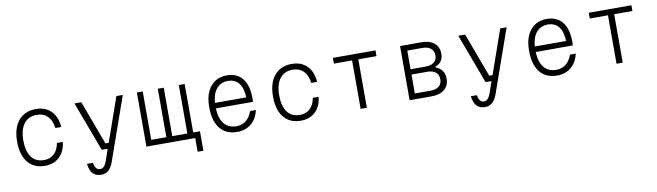

<svg xmlns="http://www.w3.org/2000/svg" viewBox="-41 -1231 7082 2069"><g transform="rotate(-10 3500.0 -196.0)"><path d="M361 14Q241 14 175 -67Q109 -148 109 -294Q109 -442 177.5 -524Q246 -606 369 -606Q472 -606 534.5 -543Q597 -480 605 -368H541Q530 -452 485 -497.5Q440 -543 367 -543Q276 -543 226.5 -478.5Q177 -414 177 -294Q177 -176 224.5 -112.5Q272 -49 361 -49Q429 -49 472.5 -90Q516 -131 529 -207H593Q582 -103 520 -44.5Q458 14 361 14Z M789 -593H864L1043 -111H1079L1248 -593H1318L1073 103Q1032 214 943 214Q882 214 849.5 178.5Q817 143 809 72H873Q882 113 897.5 132.5Q913 152 941 152Q984 152 1011 83L1057 -50H992Z M2006 150V0H1472V-593H1536V-63H1701V-593H1766V-63H1931V-593H1995V-63H2069V150Z M2703 -184Q2680 -89 2618 -37.5Q2556 14 2465 14Q2343 14 2277.5 -67.5Q2212 -149 2212 -302Q2212 -445 2278 -525.5Q2344 -606 2459 -606Q2569 -606 2628.5 -531Q2688 -456 2688 -315Q2688 -305 2687.5 -295Q2687 -285 2686 -276H2280Q2285 -165 2332.5 -106.5Q2380 -48 2465 -48Q2528 -48 2572 -83Q2616 -118 2639 -184ZM2459 -545Q2381 -545 2334.5 -490Q2288 -435 2281 -336H2624Q2620 -438 2578 -491.5Q2536 -545 2459 -545Z M3161 14Q3041 14 2975 -67Q2909 -148 2909 -294Q2909 -442 2977.5 -524Q3046 -606 3169 -606Q3272 -606 3334.5 -543Q3397 -480 3405 -368H3341Q3330 -452 3285 -497.5Q3240 -543 3167 -543Q3076 -543 3026.5 -478.5Q2977 -414 2977 -294Q2977 -176 3024.5 -112.5Q3072 -49 3161 -49Q3229 -49 3272.5 -90Q3316 -131 3329 -207H3393Q3382 -103 3320 -44.5Q3258 14 3161 14Z M3816 0V-530H3617V-593H4083V-530H3884V0Z M4352 0V-593H4584Q4675 -593 4725.5 -551Q4776 -509 4776 -432Q4776 -387 4753 -354.5Q4730 -322 4690 -309V-298Q4735 -283 4760 -247Q4785 -211 4785 -161Q4785 -85 4734 -42.5Q4683 0 4592 0ZM4420 -327H4585Q4644 -327 4677 -353.5Q4710 -380 4710 -429Q4710 -477 4677 -504Q4644 -531 4585 -531H4420ZM4420 -62H4592Q4652 -62 4684.5 -89Q4717 -116 4717 -165Q4717 -215 4684.5 -242Q4652 -269 4592 -269H4420Z M4989 -593H5064L5243 -111H5279L5448 -593H5518L5273 103Q5232 214 5143 214Q5082 214 5049.5 178.5Q5017 143 5009 72H5073Q5082 113 5097.5 132.5Q5113 152 5141 152Q5184 152 5211 83L5257 -50H5192Z M6203 -184Q6180 -89 6118 -37.5Q6056 14 5965 14Q5843 14 5777.5 -67.5Q5712 -149 5712 -302Q5712 -445 5778 -525.5Q5844 -606 5959 -606Q6069 -606 6128.5 -531Q6188 -456 6188 -315Q6188 -305 6187.5 -295Q6187 -285 6186 -276H5780Q5785 -165 5832.5 -106.5Q5880 -48 5965 -48Q6028 -48 6072 -83Q6116 -118 6139 -184ZM5959 -545Q5881 -545 5834.5 -490Q5788 -435 5781 -336H6124Q6120 -438 6078 -491.5Q6036 -545 5959 -545Z M6616 0V-530H6417V-593H6883V-530H6684V0Z"/></g></svg>

Font: Martian Mono ExtraLight
Style: Regular
Weight: 200
Monospace: yes
Designer: Roman Shamin
Foundry: Evil Martians
Version: Version 1.000; ttfautohint (v1.8.4.7-5d5b)